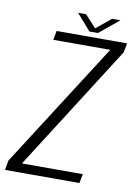

<svg xmlns="http://www.w3.org/2000/svg" viewBox="-109 -832 629 889"><g transform="rotate(10 205.5 -387.5)"><path d="M-22 0H328L336 -43H50L425 -632L433 -675H101.5L94 -632H361.5L-14 -45ZM251.5 -699H292L384 -775H345L275 -718L222.5 -775H185Z"/></g></svg>

Font: Anybody SemiCondensed Light
Style: Italic
Weight: 300
Width: 4
Italic angle: -10°
Version: Version 1.113;gftools[0.9.25]